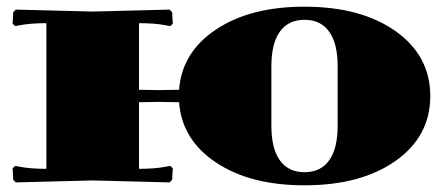

<svg xmlns="http://www.w3.org/2000/svg" viewBox="-20 -550 1340 580"><path d="M799.8 -350.1V-169.9Q799.8 -101.6 825.4 -65.7Q851.1 -29.8 899.9 -29.8Q948.7 -29.8 974.4 -65.7Q1000 -101.6 1000 -169.9V-350.1Q1000 -418.5 974.4 -454.3Q948.7 -490.2 899.9 -490.2Q851.1 -490.2 825.4 -454.3Q799.8 -418.5 799.8 -350.1ZM120.1 -480Q73.2 -480 42 -474.1L25.9 -471.2L18.1 -478L20 -513.2L27.8 -521L259.8 -515.1L492.2 -521L500 -513.2L502 -478L494.1 -471.2L478 -474.1Q446.8 -480 399.9 -480V-278.8L460 -277.8L521 -278.8Q529.3 -392.1 632.6 -460.9Q735.8 -529.8 899.9 -529.8Q1070.8 -529.8 1175.3 -455.6Q1279.8 -381.3 1279.8 -259.8Q1279.8 -138.2 1175.3 -64.2Q1070.8 9.8 899.9 9.8Q735.8 9.8 632.6 -59.1Q529.3 -127.9 521 -241.2L460 -242.2L399.9 -241.2V-40Q446.8 -40 478 -45.9L494.1 -48.8L502 -42L500 -6.8L492.2 1L259.8 -4.9L27.8 1L20 -6.8L18.1 -42L25.9 -48.8L42 -45.9Q73.2 -40 120.1 -40Z"/></svg>

Font: Yokawerad
Style: Regular
Weight: 500
Designer: gluk
Foundry: gluk
Version: Version 0.79